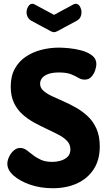

<svg xmlns="http://www.w3.org/2000/svg" viewBox="-20 -990 573 1020"><path d="M260 10Q195 10 140 -9Q85 -28 52 -57.5Q19 -87 19 -120Q19 -137 28 -156.5Q37 -176 52.5 -190Q68 -204 87 -204Q105 -204 120.5 -193Q136 -182 154.5 -167Q173 -152 197.5 -141Q222 -130 257 -130Q280 -130 302.5 -136.5Q325 -143 339.5 -157.5Q354 -172 354 -196Q354 -222 337 -240.5Q320 -259 291.5 -274Q263 -289 229.5 -304.5Q196 -320 162 -338.5Q128 -357 99.5 -382.5Q71 -408 54 -444Q37 -480 37 -530Q37 -586 59 -625.5Q81 -665 118 -689.5Q155 -714 200.5 -725.5Q246 -737 293 -737Q313 -737 346 -734Q379 -731 412.5 -722Q446 -713 469 -695.5Q492 -678 492 -649Q492 -636 485.5 -616.5Q479 -597 465.5 -582Q452 -567 430 -567Q412 -567 396.5 -576.5Q381 -586 357.5 -595.5Q334 -605 293 -605Q258 -605 235.5 -596.5Q213 -588 203 -574.5Q193 -561 193 -545Q193 -524 210 -508.5Q227 -493 255.5 -479.5Q284 -466 317.5 -451.5Q351 -437 385 -417.5Q419 -398 447.5 -371Q476 -344 493 -305Q510 -266 510 -212Q510 -140 477.5 -90.5Q445 -41 389 -15.5Q333 10 260 10ZM267 -819Q260 -819 250 -824L146 -880Q133 -888 127 -899.5Q121 -911 121 -924Q121 -941 130 -955.5Q139 -970 152 -970Q157 -970 163 -967L267 -911L371 -967Q377 -970 382 -970Q396 -970 404.5 -955.5Q413 -941 413 -924Q413 -911 407.5 -899.5Q402 -888 388 -880L284 -824Q274 -819 267 -819Z"/></svg>

Font: Dosis ExtraBold
Style: Regular
Weight: 800
Designer: EdgarTolentino, PabloImpallari, IginoMarini
Foundry: EdgarTolentino, PabloImpallari, IginoMarini
Version: Version 3.001; ttfautohint (v1.8.2)